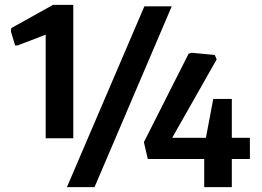

<svg xmlns="http://www.w3.org/2000/svg" viewBox="-20 -766 1072 786"><path d="M816 -115H585L569 -184L752 -546L764 -550L859 -541L867 -523L685 -202H823L853 -361H929V-202H1003V-115H929V0H816ZM571 -740H683L367 0H254ZM167 -624 52 -580H42L25 -636L26 -651L197 -746H280V-200H167Z"/></svg>

Font: Encode Sans Narrow
Style: SemiBold
Weight: 600
Designer: Pablo Impallari, Andres Torresi
Foundry: Pablo Impallari, Andres Torresi
Version: Version 1.000; ttfautohint (v1.00) -l 8 -r 50 -G 200 -x 14 -